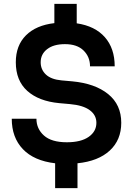

<svg xmlns="http://www.w3.org/2000/svg" viewBox="-20 -847 691 996"><path d="M266 0Q156 -13 98.5 -73.5Q41 -134 41 -231H169Q169 -179 208 -144Q247 -109 327 -109Q400 -109 440 -137Q480 -165 480 -210Q480 -250 445.5 -275.5Q411 -301 343 -307L287 -312Q181 -322 121.5 -375.5Q62 -429 62 -524Q62 -611 114.5 -663.5Q167 -716 262 -727V-827H378V-726Q473 -712 524 -654Q575 -596 575 -503H447Q447 -552 413.5 -585Q380 -618 317 -618Q258 -618 224.5 -592Q191 -566 191 -524Q191 -486 218 -460.5Q245 -435 299 -430L355 -425Q473 -414 541 -359Q609 -304 609 -210Q609 -121 549.5 -66Q490 -11 382 0V129H266Z"/></svg>

Font: Sora-SIA SemiBold
Style: Regular
Weight: 600
Designer: Jonathan Barnbrook, Julián Moncada
Foundry: Barnbrook Fonts
Version: Version 2.000